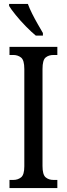

<svg xmlns="http://www.w3.org/2000/svg" viewBox="-20 -951 337 971"><path d="M28 0V-41H47Q70 -41 86.5 -54Q103 -67 103 -110V-602Q103 -647 86.5 -660Q70 -673 47 -673H28V-714H270V-673H251Q226 -673 210.5 -660Q195 -647 195 -602V-111Q195 -68 210.5 -54.5Q226 -41 251 -41H270V0ZM161 -771Q139 -789 111 -817.5Q83 -846 59.5 -875Q36 -904 26 -921V-931H121Q129 -909 142.5 -882Q156 -855 171 -829Q186 -803 197 -784V-771Z"/></svg>

Font: Noto Serif ExtraCondensed
Style: Regular
Weight: 400
Width: 2
Designer: Monotype Design Team
Foundry: Monotype Imaging Inc.
Version: Version 2.015